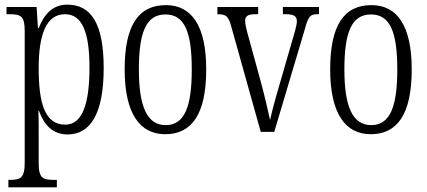

<svg xmlns="http://www.w3.org/2000/svg" viewBox="-20 -566 1831 824"><path d="M16 238H224V206H210C165 206 146 199 146 135V24C146 -23 146 -63 145 -91H147C169 -30 206 11 270 11C368 11 425 -78 425 -274C425 -465 371 -546 269 -546C205 -546 169 -504 146 -445H143L137 -536H8V-505H20C70 -505 86 -497 86 -433V133C86 199 67 206 21 206H16ZM260 -31C172 -31 146 -124 146 -274C146 -419 179 -505 259 -505C332 -505 364 -429 364 -276C364 -124 335 -31 260 -31Z M689 10C804 10 865 -77 865 -268C865 -453 804 -544 692 -544C572 -544 515 -454 515 -268C515 -79 580 10 689 10ZM691 -29C610 -29 576 -111 576 -268C576 -425 606 -504 690 -504C774 -504 803 -425 803 -268C803 -112 774 -29 691 -29Z M972 -454 1099 0H1157L1288 -440C1303 -495 1310 -505 1342 -505H1349V-536H1194V-505H1208C1241 -505 1254 -496 1254 -475C1254 -457 1245 -428 1229 -374L1182 -211C1159 -135 1145 -78 1139 -51C1131 -88 1114 -162 1099 -216L1047 -406C1040 -430 1032 -461 1032 -477C1032 -496 1043 -505 1076 -505H1088V-536H913V-505C950 -505 960 -497 972 -454Z M1571 10C1686 10 1747 -77 1747 -268C1747 -453 1686 -544 1574 -544C1454 -544 1397 -454 1397 -268C1397 -79 1462 10 1571 10ZM1573 -29C1492 -29 1458 -111 1458 -268C1458 -425 1488 -504 1572 -504C1656 -504 1685 -425 1685 -268C1685 -112 1656 -29 1573 -29Z"/></svg>

Font: Noto Serif Armenian ExtraCondensed Light
Style: Regular
Weight: 300
Width: 2
Designer: Monotype Design Team
Foundry: Monotype Imaging Inc.
Version: Version 2.008